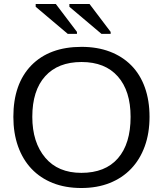

<svg xmlns="http://www.w3.org/2000/svg" viewBox="-20 -933 818 963"><path d="M730 -347Q730 -265 706 -199Q682 -133 637.5 -86.5Q593 -40 530 -15Q467 10 388 10Q308 10 245 -15Q182 -40 138 -86.5Q94 -133 70.5 -199Q47 -265 47 -347Q47 -512 137 -605Q228 -698 389 -698Q468 -698 531 -674Q594 -650 638.5 -605Q683 -560 706.5 -494.5Q730 -429 730 -347ZM635 -347Q635 -477 571 -549.5Q507 -622 389 -622Q271 -622 206.5 -550.5Q142 -479 142 -347Q142 -219 207 -142Q271 -66 388 -66Q508 -66 571.5 -139Q635 -212 635 -347ZM489 -763 328 -899V-913H429L535 -773V-763ZM320 -763 159 -899V-913H260L366 -773V-763Z"/></svg>

Font: Libra Sans
Style: Regular
Weight: 400
Foundry: Context Ltd
Version: Version 1.000; ttfautohint (v1.3)